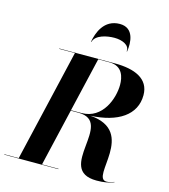

<svg xmlns="http://www.w3.org/2000/svg" viewBox="-180 -1114 1087 1233"><g transform="rotate(15 364.0 -498.0)"><path d="M550 -844H553C563 -905 558 -1003 463 -1003C358 -1003 323 -905 313 -844H315.5C328.5 -893 402.5 -908 453 -908C503.5 -908 556.5 -887 550 -844ZM-37.5 -2.5V0H322.5V-2.5H213L302 -383.5H352.5C598.5 -383.5 299.5 7.5 577.5 7.5C623.5 7.5 656.5 2 692.5 -12L691.5 -14C674.5 -7.5 657 -2.5 641 -2.5C531.5 -2.5 750 -361 432 -384.5C613 -393 727.5 -468 727.5 -600C727.5 -710 628.5 -750 497.5 -750H127.5V-747.5H232L58 -2.5ZM462.5 -747.5C550.5 -747.5 565 -674 565 -625C565 -536 513.5 -386.5 372.5 -386.5H302.5L387 -747.5Z"/></g></svg>

Font: Bodoni* 72pt
Style: Bold Italic
Weight: 700
Italic angle: -13°
Version: Version 2.3